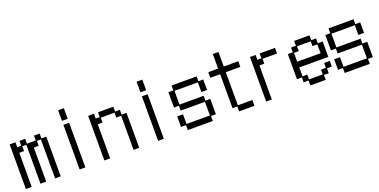

<svg xmlns="http://www.w3.org/2000/svg" viewBox="-19 -1498 4538 2299"><g transform="rotate(-20 2250.0 -349.0)"><path d="M28 -540H102V-478H153V-540H225V-478H338V-540H410V-478H472V28H400V-468H349V-406H287V28H214V-468H163V-406H102V28H28Z M713 -726H786V-591H713ZM713 -540H786V28H713Z M1028 -540H1102V-478H1153V-540H1349V-478H1410V-417H1472V28H1400V-406H1338V-468H1163V-406H1102V28H1028Z M1713 -726H1786V-591H1713ZM1713 -540H1786V28H1713Z M2028 -169H2102V-46H2400V-220H2091V-282H2028V-478H2091V-540H2410V-478H2472V-344H2400V-468H2102V-293H2410V-231H2472V-35H2410V28H2091V-35H2028Z M2684 -468H2559V-540H2684V-726H2756V-540H2941V-468H2756V-46H2941V28H2745V-35H2684Z M3090 -540H3162V-478H3213V-540H3409V-468H3224V-406H3162V28H3090Z M3591 -97H3528V-417H3591V-478H3653V-540H3849V-478H3910V-417H3972V-220H3602V-107H3663V-46H3838V-107H3900V-169H3972V-97H3910V-35H3849V28H3653V-35H3591ZM3900 -293V-406H3838V-468H3663V-406H3602V-293Z M4028 -169H4102V-46H4400V-220H4091V-282H4028V-478H4091V-540H4410V-478H4472V-344H4400V-468H4102V-293H4410V-231H4472V-35H4410V28H4091V-35H4028Z"/></g></svg>

Font: DotGothic16
Style: Regular
Weight: 400
Designer: Fontworks Inc.
Foundry: Fontworks Inc.
Version: Version 1.100